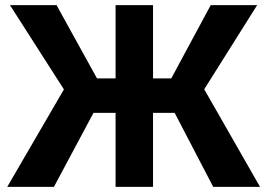

<svg xmlns="http://www.w3.org/2000/svg" viewBox="-20 -731 1038 751"><path d="M663.1 -289.6H578.6V0H432.1V-289.6H345.7L190.9 0H8.3L230 -381.3L19 -710.9H201.2L359.4 -424.3H432.1V-710.9H578.6V-424.3H649.9L804.2 -710.9H985.8L778.8 -381.8L997.1 0H814Z"/></svg>

Font: Roboto-o
Style: o-Bold
Weight: 700
Designer: Google
Version: Version 2.134; 2016; ttfautohint (v1.6)